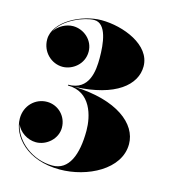

<svg xmlns="http://www.w3.org/2000/svg" viewBox="-113 -851 847 952"><g transform="rotate(15 310.0 -374.5)"><path d="M581 -200C581 -305 466 -396.5 248 -405C455 -413.5 551 -496 551 -591C551 -701.5 402.5 -759 291 -759C189 -759 54.5 -690 54.5 -597.5C54.5 -531.5 107 -485.5 162.5 -485.5C212.5 -485.5 269 -526 269 -591C269 -651 217 -694 162.5 -694C127 -694 88.5 -673.5 68.5 -642C102.5 -711 208.5 -750.5 255.5 -750.5C319.5 -750.5 330 -648.5 330 -574.5C330 -510.5 322 -407 213 -407V-403C332 -403 360 -284 360 -210C360 -86 325 0.5 241 0.5C140 0.5 48.5 -71 31.5 -156C46 -118.5 88.5 -90 132 -90C186.5 -90 238.5 -135.5 238.5 -192.5C238.5 -253.5 190.5 -298 135 -298C75 -298 25 -250 25 -184C25 -91.5 114 10 281 10C422 10 581 -70 581 -200Z"/></g></svg>

Font: Bodoni* 48pt Fatface
Style: Regular
Weight: 900
Version: Version 2.3